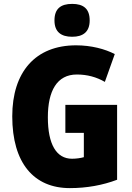

<svg xmlns="http://www.w3.org/2000/svg" viewBox="-20 -957 677 987"><path d="M351 -937C292 -937 260 -912 260 -852C260 -793 294 -768 351 -768C407 -768 441 -793 441 -852C441 -912 409 -937 351 -937ZM316 -418V-274H411V-149C394 -144 370 -141 350 -141C270 -141 226 -215 226 -354C226 -490 273 -574 375 -574C428 -574 476 -561 519 -536L570 -679C520 -705 449 -724 371 -724C162 -724 43 -587 43 -359C43 -119 154 10 339 10C426 10 508 -5 582 -33V-418Z"/></svg>

Font: Noto Sans Armenian Condensed Black
Style: Regular
Weight: 900
Width: 3
Designer: Monotype Design Team
Foundry: Monotype Imaging Inc.
Version: Version 2.008